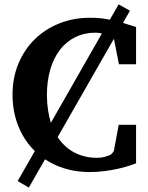

<svg xmlns="http://www.w3.org/2000/svg" viewBox="-20 -768 676 875"><path d="M600.1 -23.9Q590.8 -20 571 -13.4Q551.3 -6.8 523.4 -0.2Q495.6 6.3 461.2 11.2Q426.8 16.1 388.2 16.1Q336.9 16.1 291 4.4Q245.1 -7.3 206.1 -29.3Q195.3 -35.2 185.1 -42L111.3 86.9L60.5 57.1L138.7 -79.6L135.7 -82.5Q104.5 -113.8 82.5 -153.1Q60.5 -192.4 48.8 -238.5Q37.1 -284.7 37.1 -335.9Q37.1 -414.1 64.2 -478.5Q91.3 -543 138.7 -589.4Q186 -635.7 250.5 -661.4Q314.9 -687 389.2 -687Q417.5 -687 440.9 -684.6Q460.4 -682.6 480.5 -678.2L520.5 -748L572.3 -719.2L540.5 -663.6Q566.4 -655.8 600.1 -645V-475.1H522L500 -586.9Q500 -588.4 498.5 -590.3L242.7 -143.1L245.6 -138.7Q264.2 -111.8 289.6 -91.8Q314.9 -71.8 348.4 -60.3Q381.8 -48.8 423.8 -48.8Q442.4 -48.8 458 -53.5Q473.6 -58.1 481.9 -62Q485.8 -63.5 491.7 -70.1Q497.6 -76.7 499 -81.1L521 -199.2H600.1ZM436 -617.2Q425.3 -619.1 416 -619.1Q364.7 -619.1 323.5 -598.9Q282.2 -578.6 253.4 -541.3Q224.6 -503.9 209.2 -451.4Q193.8 -398.9 193.8 -334Q193.8 -298.8 199.2 -264.2Q203.6 -235.4 211.9 -208.5L444.3 -615.2Q440.4 -616.2 436 -617.2Z"/></svg>

Font: Charis SIL
Style: Bold
Weight: 700
Foundry: SIL International
Version: Version 4.112